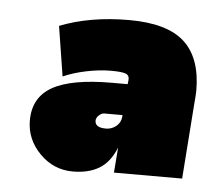

<svg xmlns="http://www.w3.org/2000/svg" viewBox="-35 -754 428 387"><g transform="rotate(5 179.5 -560.0)"><path d="M359 -587Q359 -579 357 -557L346 -408H208L212 -459Q200 -429 178.5 -416Q157 -403 125 -403Q86 -403 58 -431.5Q30 -460 30 -498Q30 -545 68.5 -566.5Q107 -588 188 -588H220L221 -596Q222 -606 214 -609Q206 -612 184 -612Q161 -612 134.5 -606.5Q108 -601 88 -592L72 -693Q133 -717 212 -717Q289 -717 324 -685Q359 -653 359 -587ZM215 -522V-525H178Q173 -525 167.5 -520Q162 -515 162 -509Q162 -495 184 -495Q196 -495 205 -502.5Q214 -510 215 -522Z"/></g></svg>

Font: Muli Black
Style: Italic
Weight: 900
Italic angle: -4.541°
Designer: Vernon Adams
Foundry: Vernon Adams
Version: Version 2.001